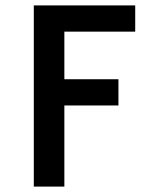

<svg xmlns="http://www.w3.org/2000/svg" viewBox="-20 -690 590 710"><path d="M105 0V-670H480V-573H218V-397H418V-300H218V0Z"/></svg>

Font: Lode
Style: Bold
Weight: 700
Monospace: yes
Designer: Belleve Invis
Foundry: Belleve Invis
Version: Version 29.2.0; ttfautohint (v1.8.3)